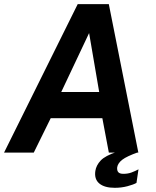

<svg xmlns="http://www.w3.org/2000/svg" viewBox="-28 -743 759 935"><path d="M-8.2 0 350.5 -723H501.9L645.7 0H502L470.4 -167.5H219L136.5 0ZM270.3 -295.1H455L405.9 -582ZM530.8 171.6Q481 171.6 455.7 150.6Q430.4 129.6 436.3 89.4Q440.5 62 462.4 38.6Q484.3 15.2 543.1 -4.1L643.9 -1.3Q589.4 18.1 567.8 34.6Q546.2 51.2 542.7 71.4Q541 87.3 548 95.4Q555 103.5 572.9 103.5Q595.3 103.5 613.1 96.7Q630.9 89.9 646.4 81.6L636.6 147.7Q621.8 156.1 592.7 163.8Q563.6 171.6 530.8 171.6Z"/></svg>

Font: Public Sans Thin
Style: Italic
Weight: 100
Italic angle: -8°
Designer: The Public Sans project authors (U.S. Web Design System). Libre Franklin designed by Pablo Impallari and Rodrigo Fuenzal
Version: Version 2.000